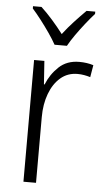

<svg xmlns="http://www.w3.org/2000/svg" viewBox="-54 -801 462 836"><g transform="rotate(5 176.5 -382.5)"><path d="M278 -541Q312 -541 340 -532L331 -479Q318 -483 304 -485.5Q290 -488 275 -488Q232 -488 201 -461.5Q170 -435 153 -389.5Q136 -344 136 -287V0H81V-532H126L133 -430H136Q154 -475 189 -508Q224 -541 278 -541ZM164 -606Q152 -628 133 -655.5Q114 -683 93.5 -709.5Q73 -736 56 -755V-765H93Q117 -743 143 -713.5Q169 -684 191 -655Q214 -685 239 -712Q264 -739 290 -765H328V-755Q310 -735 289 -708.5Q268 -682 249 -655Q230 -628 218 -606Z"/></g></svg>

Font: Noto Sans Gurmukhi UI SemiCondensed Light
Style: Regular
Weight: 300
Width: 4
Designer: Jelle Bosma - Monotype Design Team
Foundry: Monotype Imaging Inc.
Version: Version 2.004; ttfautohint (v1.8.4.7-5d5b)